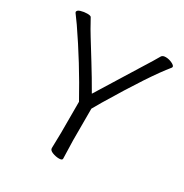

<svg xmlns="http://www.w3.org/2000/svg" viewBox="-167 -838 933 976"><g transform="rotate(30 300.0 -350.0)"><path d="M256 -19 258 -108V-292Q162 -466 52 -626Q31 -656 23 -666Q15 -676 15 -679Q15 -690 33.5 -695.5Q52 -701 71 -701Q90 -701 94 -695Q102 -682 111 -664.5Q120 -647 144.5 -607Q169 -567 211.5 -498.5Q254 -430 294 -360Q383 -505 436.5 -590Q490 -675 503 -699Q509 -709 527 -709Q545 -709 563.5 -700.5Q582 -692 582 -683Q582 -682 580 -678Q505 -587 360 -345Q339 -310 330 -293V-107L333 -1Q333 9 314 9Q295 9 275.5 1.5Q256 -6 256 -19Z"/></g></svg>

Font: LXGW WenKai Lite
Style: Regular
Weight: 400
Designer: LXGW / Fontworks Inc.
Foundry: LXGW / Fontworks Inc.
Version: Version 1.511; March 25, 2025